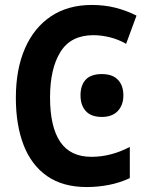

<svg xmlns="http://www.w3.org/2000/svg" viewBox="-20 -745 603 775"><path d="M330 10Q234 10 170.5 -34Q107 -78 75.5 -159Q44 -240 44 -350Q44 -465 80.5 -549Q117 -633 185.5 -679Q254 -725 351 -725Q401 -725 445 -714Q489 -703 531 -682L489 -568Q458 -586 423.5 -594.5Q389 -603 357 -603Q266 -603 224 -535.5Q182 -468 182 -352Q182 -233 223 -172.5Q264 -112 349 -112Q428 -112 504 -152V-26Q463 -7 419 1.5Q375 10 330 10ZM391 -273Q348 -273 326.5 -296.5Q305 -320 305 -360Q305 -401 326 -423.5Q347 -446 391 -446Q434 -446 456 -423Q478 -400 478 -360Q478 -321 455.5 -297Q433 -273 391 -273Z"/></svg>

Font: Noto Sans Mono SemiCondensed
Style: Bold
Weight: 700
Width: 4
Designer: Monotype Design Team
Foundry: Monotype Imaging Inc.
Version: Version 2.014